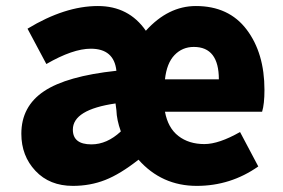

<svg xmlns="http://www.w3.org/2000/svg" viewBox="-20 -603 938 637"><path d="M221.7 13.7Q144.5 13.7 97.7 -36.1Q50.8 -85.9 50.8 -159.2Q50.8 -250 126 -300.3Q201.2 -350.6 366.2 -368.2Q358.4 -441.4 281.2 -441.4Q221.7 -441.4 133.8 -390.6L71.3 -507.8Q195.3 -583 304.7 -583Q407.2 -583 463.9 -501Q538.1 -583 629.9 -583Q739.3 -583 798.3 -504.9Q857.4 -426.8 857.4 -304.7Q857.4 -257.8 849.6 -232.4H527.3Q537.1 -178.7 571.8 -151.9Q606.4 -125 658.2 -125Q706.1 -125 776.4 -165L836.9 -50.8Q745.1 13.7 632.8 13.7Q516.6 13.7 439.5 -73.2Q378.9 -25.4 329.1 -5.9Q279.3 13.7 221.7 13.7ZM283.2 -124Q335 -124 380.9 -167Q367.2 -205.1 366.2 -237.3L363.3 -259.8Q221.7 -239.3 221.7 -172.9Q221.7 -124 283.2 -124ZM527.3 -339.8H706.1Q706.1 -447.3 623 -447.3Q585 -447.3 559.1 -420.4Q533.2 -393.6 527.3 -339.8Z"/></svg>

Font: Gen Shin Gothic Heavy
Style: Bold
Weight: 900
Designer: [Source Han Sans]
Ryoko NISHIZUKA  (kana & ideographs); Paul D. Hunt (Latin, Greek & Cyrillic); Wenlong ZHANG  (bopomofo
Version: Version 1.002.20150607